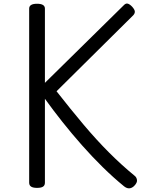

<svg xmlns="http://www.w3.org/2000/svg" viewBox="-20 -1036 803 1073"><path d="M187 14Q165 14 154 7Q143 0 143 -15V-988Q143 -1015 187 -1015Q231 -1015 231 -988V-573L671 -1006Q683 -1019 694.5 -1015.5Q706 -1012 719 -998Q733 -982 733.5 -971.5Q734 -961 725 -951L296 -526Q375 -425 447 -339.5Q519 -254 589.5 -183.5Q660 -113 732 -54Q743 -46 745.5 -30.5Q748 -15 729 4Q716 16 702 16.5Q688 17 673 5Q613 -44 553.5 -102.5Q494 -161 437.5 -225Q381 -289 329 -354.5Q277 -420 231 -484V-15Q231 0 220.5 7Q210 14 187 14Z"/></svg>

Font: Playwrite NG Modern
Style: Regular
Weight: 400
Designer: Veronika Burian, José Scaglione
Foundry: TypeTogether
Version: Version 1.002